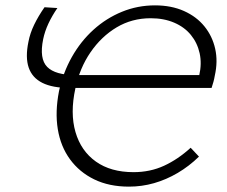

<svg xmlns="http://www.w3.org/2000/svg" viewBox="-20 -687 846 716"><path d="M461 9Q387 9 331.5 -18Q276 -45 241 -93Q206 -141 195.5 -205.5Q185 -270 200 -347Q215 -416 248 -474.5Q281 -533 328.5 -576Q376 -619 434.5 -643Q493 -667 558 -667Q619 -667 666 -646Q713 -625 742.5 -588.5Q772 -552 782.5 -505Q793 -458 781 -405Q779 -393 776 -382Q773 -371 769 -359L713 -373Q717 -379 719.5 -388Q722 -397 723 -406Q733 -450 724.5 -488.5Q716 -527 692 -556.5Q668 -586 629.5 -602.5Q591 -619 542 -619Q472 -619 415 -585Q358 -551 317.5 -492Q277 -433 261 -357Q241 -265 261.5 -194.5Q282 -124 337.5 -84.5Q393 -45 478 -45Q540 -45 592 -69Q644 -93 691 -136L722 -103Q685 -67 642.5 -42Q600 -17 554.5 -4Q509 9 461 9ZM750 -407 769 -359H240Q176 -359 138 -378Q100 -397 87 -435Q74 -473 86 -531Q92 -563 107.5 -595Q123 -627 146 -660L194 -657Q174 -628 160.5 -599Q147 -570 141 -541Q126 -468 156 -437.5Q186 -407 263 -407Z"/></svg>

Font: Ysabeau Office Light
Style: Italic
Weight: 300
Italic angle: -12°
Designer: Christian Thalmann (Catharsis Fonts)
Version: Version 2.001;gftools[0.9.30]; featfreeze: tnum,lnum,ss02